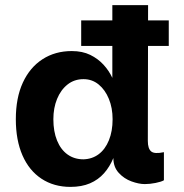

<svg xmlns="http://www.w3.org/2000/svg" viewBox="-20 -720 719 752"><path d="M298 -640H641V-540H298ZM424 -101Q410 -67 387.5 -41.5Q365 -16 332.5 -2Q300 12 256 12Q191 12 142.5 -20Q94 -52 68 -111.5Q42 -171 42 -253Q42 -337 69.5 -396.5Q97 -456 146.5 -488Q196 -520 261 -520Q303 -520 333.5 -505Q364 -490 385.5 -466.5Q407 -443 420 -415V-700H560L559 -168Q559 -138 572 -127Q585 -116 622 -124V-14Q612 -8 589.5 -3.5Q567 1 547 1Q524 1 495 -9.5Q466 -20 445 -43Q424 -66 424 -101ZM307 -96Q341 -97 366.5 -116Q392 -135 406.5 -170.5Q421 -206 421 -253Q421 -297 406.5 -332.5Q392 -368 366.5 -389Q341 -410 307 -410Q271 -410 244.5 -389Q218 -368 203.5 -332.5Q189 -297 189 -253Q189 -205 203.5 -169.5Q218 -134 244.5 -115Q271 -96 307 -96Z"/></svg>

Font: Inclusive Sans
Style: Bold
Weight: 700
Designer: Olivia King
Foundry: Olivia King
Version: Version 2.004